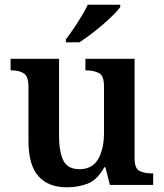

<svg xmlns="http://www.w3.org/2000/svg" viewBox="-20 -786 695 816"><path d="M264 10Q185 10 143 -37.5Q101 -85 101 -187V-417Q101 -461 81.5 -474Q62 -487 27 -487H25V-536H231V-207Q231 -142 249 -104.5Q267 -67 318 -67Q372 -67 397 -109.5Q422 -152 422 -223V-420Q422 -465 399.5 -476Q377 -487 346 -487H343V-536H552V-113Q552 -70 573 -59.5Q594 -49 625 -49H631V0H447L428 -75H423Q393 -21 352.5 -5.5Q312 10 264 10ZM260 -619Q275 -638 292.5 -664Q310 -690 326.5 -717Q343 -744 353 -766H491V-756Q482 -743 462 -723Q442 -703 416.5 -681Q391 -659 365 -639.5Q339 -620 317 -606H260Z"/></svg>

Font: Noto Serif NP Hmong SemiBold
Style: Regular
Weight: 600
Designer: Dalton Maag Ltd
Foundry: Dalton Maag Ltd
Version: Version 1.001; ttfautohint (v1.8.4.7-5d5b)